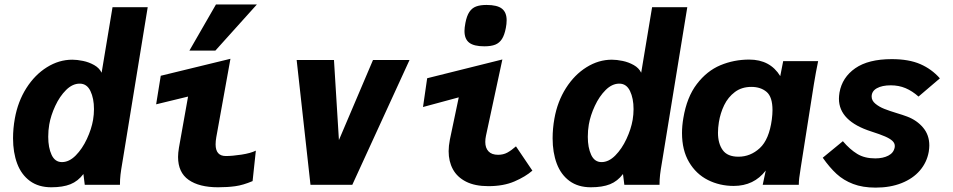

<svg xmlns="http://www.w3.org/2000/svg" viewBox="-20 -822 4240 854"><path d="M38 -207Q38 -250.5 46 -295Q59.5 -370.5 97.2 -430Q135 -489.5 188.8 -523Q242.5 -556.5 301.5 -556.5Q323 -556.5 349.5 -551Q376 -545.5 399 -532.5Q422 -519.5 432 -498.5L480.5 -790H637L527 -116L524 -98Q518.5 -66.5 516 -45.2Q513.5 -24 513.5 0H357L351 -48Q327 -16 293.2 -2.5Q259.5 11 208 11Q151.5 11 113.2 -17Q75 -45 56.5 -94.2Q38 -143.5 38 -207ZM394 -289Q398 -313 398 -336.5Q398 -384.5 382.2 -417.2Q366.5 -450 334.5 -450Q302.5 -450 274 -421.8Q245.5 -393.5 225.8 -351Q206 -308.5 199 -268Q194.5 -242 194.5 -213.5Q194.5 -165.5 209.5 -133.2Q224.5 -101 255.5 -101Q287.5 -101 316.8 -130.5Q346 -160 366.5 -204Q387 -248 394 -289Z M772 -124Q772 -141.5 776 -165.5L816.5 -392.5L674.5 -358L695 -485L1005 -560.5L942 -211.5Q939 -194.5 939 -180Q939 -128 984.5 -128Q1013 -128 1054 -134.2Q1095 -140.5 1118 -152L1103.5 -16.5Q1061 1.5 1026.5 6.2Q992 11 950 11Q866 11 819 -22Q772 -55 772 -124ZM822.5 -597 940.5 -802H1122.5L938 -597Z M1299.5 -555H1465.5L1487.5 -199L1639 -555H1801.5L1547 0H1361Z M1975.5 -149.5Q1975.5 -172.5 1981 -201L2020.5 -389L1861.5 -346L1880 -474L2214.5 -557.5L2141.5 -218Q2138.5 -204 2138.5 -190.5Q2138.5 -164 2152.8 -148.8Q2167 -133.5 2195.5 -133.5Q2218.5 -133.5 2236.5 -143.2Q2254.5 -153 2275 -171L2348 -63Q2317 -36 2268.2 -15Q2219.5 6 2152.5 6Q2092.5 6 2053 -14Q2013.5 -34 1994.5 -69Q1975.5 -104 1975.5 -149.5ZM2046 -684Q2046 -698.5 2050 -719.5Q2056 -751.5 2067.8 -769Q2079.5 -786.5 2097.8 -793.2Q2116 -800 2144 -800Q2191.5 -800 2212.5 -783.5Q2233.5 -767 2233.5 -732Q2233.5 -715.5 2230 -698Q2224 -666.5 2212.8 -648.8Q2201.5 -631 2183 -623.5Q2164.5 -616 2134 -616Q2088 -616 2067 -632.2Q2046 -648.5 2046 -684Z M2438 -207Q2438 -250.5 2446 -295Q2459.5 -370.5 2497.2 -430Q2535 -489.5 2588.8 -523Q2642.5 -556.5 2701.5 -556.5Q2723 -556.5 2749.5 -551Q2776 -545.5 2799 -532.5Q2822 -519.5 2832 -498.5L2880.5 -790H3037L2927 -116L2924 -98Q2918.5 -66.5 2916 -45.2Q2913.5 -24 2913.5 0H2757L2751 -48Q2727 -16 2693.2 -2.5Q2659.5 11 2608 11Q2551.5 11 2513.2 -17Q2475 -45 2456.5 -94.2Q2438 -143.5 2438 -207ZM2794 -289Q2798 -313 2798 -336.5Q2798 -384.5 2782.2 -417.2Q2766.5 -450 2734.5 -450Q2702.5 -450 2674 -421.8Q2645.5 -393.5 2625.8 -351Q2606 -308.5 2599 -268Q2594.5 -242 2594.5 -213.5Q2594.5 -165.5 2609.5 -133.2Q2624.5 -101 2655.5 -101Q2687.5 -101 2716.8 -130.5Q2746 -160 2766.5 -204Q2787 -248 2794 -289Z M3013.5 -230.5Q3013.5 -262 3019.5 -297Q3035 -390 3079.5 -448.2Q3124 -506.5 3184.2 -531.8Q3244.5 -557 3312.5 -557Q3405.5 -557 3450.5 -483.5L3463.5 -550H3619Q3614.5 -528.5 3609.2 -500.2Q3604 -472 3600 -447L3541.5 -75.5L3540 -65Q3537 -47 3535 -30.8Q3533 -14.5 3533 0H3372.5Q3374.5 -11 3386 -63.5Q3333.5 5 3243.5 5Q3181 5 3128.5 -21.5Q3076 -48 3044.8 -101Q3013.5 -154 3013.5 -230.5ZM3413 -290.5Q3416 -314 3416 -332Q3416 -391 3389.8 -413.2Q3363.5 -435.5 3322 -435.5Q3279 -435.5 3248.8 -412.8Q3218.5 -390 3201.2 -354.5Q3184 -319 3177.5 -278.5Q3173.5 -253.5 3173.5 -231.5Q3173.5 -184 3194.5 -154.5Q3215.5 -125 3264.5 -125Q3318 -125 3359.5 -163.2Q3401 -201.5 3413 -290.5Z M3639.5 -120.5 3729 -194Q3760 -157.5 3792.8 -137.5Q3825.5 -117.5 3873 -117.5Q3907.5 -117.5 3931.2 -129.8Q3955 -142 3959.5 -166.5Q3960 -168.5 3960 -172.5Q3960 -185.5 3949.2 -195.5Q3938.5 -205.5 3916.8 -215Q3895 -224.5 3856 -237Q3711.5 -283 3711.5 -383Q3711.5 -394.5 3714 -410.5Q3726 -478 3784.2 -518.5Q3842.5 -559 3946.5 -559Q4022.5 -559 4073.5 -536.8Q4124.5 -514.5 4160.5 -473.5L4065.5 -392.5Q4038 -417 4008 -429.8Q3978 -442.5 3942 -442.5Q3903.5 -442.5 3880.2 -429.5Q3857 -416.5 3857 -392.5Q3857 -374.5 3873.5 -360.8Q3890 -347 3913.2 -337.8Q3936.5 -328.5 3973 -317.5Q3993.5 -311.5 4015 -303.5Q4058.5 -287 4086 -254.2Q4113.5 -221.5 4113.5 -175Q4113.5 -163.5 4111 -147Q4102.5 -99.5 4071.5 -63.5Q4040.5 -27.5 3990 -7.5Q3939.5 12.5 3874.5 12.5Q3817 12.5 3774.5 -3.8Q3732 -20 3701 -48.5Q3670 -77 3639.5 -120.5Z"/></svg>

Font: JuliaMono Black
Style: Italic
Weight: 900
Italic angle: -9°
Monospace: yes
Designer: cormullion
Foundry: corm
Version: Version 0.057; ttfautohint (v1.8.4)